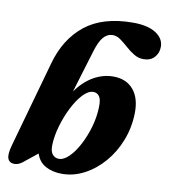

<svg xmlns="http://www.w3.org/2000/svg" viewBox="-82 -795 773 877"><g transform="rotate(10 304.0 -357.0)"><path d="M307.5 -562 248.5 -367.5Q283 -416.5 327.2 -441.8Q371.5 -467 418.5 -467Q479 -467 512.2 -427.8Q545.5 -388.5 544 -318.5Q542.5 -251.5 519.2 -192Q496 -132.5 456.5 -86.8Q417 -41 367.2 -14.8Q317.5 11.5 264 11.5Q220 11.5 187.8 -6Q155.5 -23.5 143.5 -61.5L88 -17Q77 -7 65.5 -1.2Q54 4.5 41.5 4.5Q19 4.5 11.5 -14.5Q4 -33.5 17 -79L128.5 -477Q161 -594.5 243.2 -659.8Q325.5 -725 465 -725Q533.5 -725 571 -700.8Q608.5 -676.5 608.5 -638Q608.5 -609 590.2 -589Q572 -569 539.5 -569Q515.5 -569 494.8 -581.8Q474 -594.5 455.8 -611Q437.5 -627.5 419.8 -640.2Q402 -653 383.5 -653Q358.5 -653 340.2 -632Q322 -611 307.5 -562ZM340 -382Q316.5 -381 292.2 -354.8Q268 -328.5 247.2 -287.5Q226.5 -246.5 213 -200.2Q199.5 -154 198 -112.5Q196.5 -82.5 208 -68Q219.5 -53.5 238.5 -53.5Q261 -53.5 285.2 -77.5Q309.5 -101.5 330 -140.8Q350.5 -180 363.8 -226.5Q377 -273 378 -317.5Q379.5 -354 368.5 -368.2Q357.5 -382.5 340 -382Z"/></g></svg>

Font: Fraunces 72pt S050
Style: Bold Italic
Weight: 700
Italic angle: -16°
Version: Version 1.000; ttfautohint (v1.8.3)